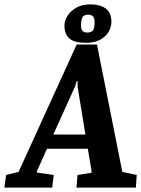

<svg xmlns="http://www.w3.org/2000/svg" viewBox="-77 -859 646 879"><path d="M316 -663Q263 -663 240.5 -683Q218 -703 218 -742Q218 -764 232 -786.5Q246 -809 272.5 -824Q299 -839 337 -839Q380 -839 406.5 -820.5Q433 -802 433 -758Q433 -736 420.5 -714Q408 -692 382 -677.5Q356 -663 316 -663ZM322 -710Q340 -710 348 -719Q356 -728 356 -759Q356 -778 347.5 -785Q339 -792 328 -792Q309 -792 301.5 -781.5Q294 -771 294 -741Q294 -725 301 -717.5Q308 -710 322 -710ZM-49 -58 8 -72 274 -655H367L483 -72L549 -58L545 0H273L278 -58L342 -68V-77L325 -178H138L92 -75V-69L169 -58L162 0H-57ZM314 -243 278 -464V-488H274L267 -464L167 -243Z"/></svg>

Font: Faustina VF Beta
Style: Italic
Weight: 400
Italic angle: -8°
Designer: Alfonso Garcia
Foundry: Omnibus-Type
Version: Version 1.006